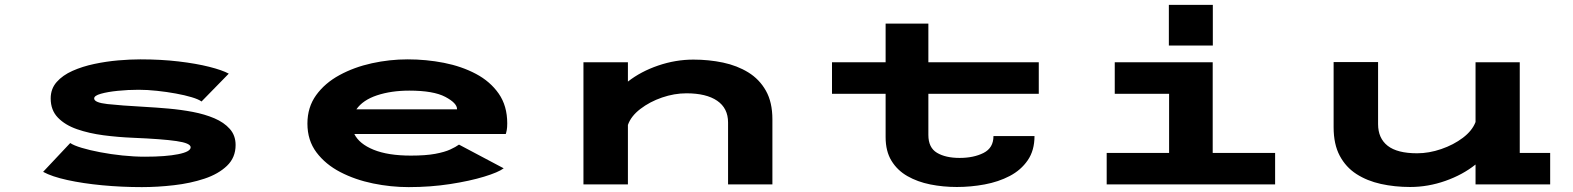

<svg xmlns="http://www.w3.org/2000/svg" viewBox="-20 -755 6440 786"><path d="M561 11Q478.5 11 399 3.5Q319.5 -4 255.8 -18Q192 -32 156.5 -51.5L267.5 -169.5Q282 -159.5 314.5 -149.8Q347 -140 390.2 -131.8Q433.5 -123.5 481.2 -118.5Q529 -113.5 573.5 -113.5Q659 -113.5 709.8 -123.8Q760.5 -134 760.5 -152Q760.5 -169 702.5 -177.5Q644.5 -186 523.5 -191Q463.5 -193.5 404 -201.2Q344.5 -209 295.5 -226Q246.5 -243 217 -273.5Q187.5 -304 187.5 -352Q187.5 -391.5 212 -419.2Q236.5 -447 277 -465Q317.5 -483 366 -493.2Q414.5 -503.5 464 -507.8Q513.5 -512 555 -512Q638.5 -512 710.8 -503.5Q783 -495 836.5 -481.5Q890 -468 916.5 -453.5L805 -339.5Q793 -348.5 764.8 -357Q736.5 -365.5 699.5 -372.2Q662.5 -379 622.8 -383.2Q583 -387.5 547.5 -387.5Q504 -387.5 462.2 -383.2Q420.5 -379 393 -371.2Q365.5 -363.5 365.5 -352Q365.5 -335 419.8 -329Q474 -323 573.5 -317.5Q619 -315 670 -310.5Q721 -306 769.5 -296.8Q818 -287.5 857.5 -270.8Q897 -254 920.8 -227.2Q944.5 -200.5 944.5 -161.5Q944.5 -110 909.2 -76.2Q874 -42.5 816.8 -23.5Q759.5 -4.5 692.2 3.2Q625 11 561 11Z M1653 11Q1580.5 11 1507.2 -4Q1434 -19 1373.2 -50.5Q1312.5 -82 1275.5 -131.2Q1238.5 -180.5 1238.5 -249Q1238.5 -316 1274.2 -365.5Q1310 -415 1369.8 -447.5Q1429.5 -480 1502.2 -496Q1575 -512 1649 -512Q1725 -512 1797.5 -497.8Q1870 -483.5 1928.5 -452.5Q1987 -421.5 2021.8 -371.5Q2056.5 -321.5 2056.5 -250Q2056.5 -233 2054.5 -222.5Q2052.5 -212 2050.5 -206.5H1430.5Q1450.5 -166 1509.5 -142Q1568.5 -118 1662 -118Q1722.5 -118 1761.5 -125.2Q1800.5 -132.5 1823.2 -143Q1846 -153.5 1859 -163L2042 -66Q2020 -49.5 1961.8 -31.8Q1903.5 -14 1822.8 -1.5Q1742 11 1653 11ZM1655.5 -384Q1581.5 -384 1523.5 -364.8Q1465.5 -345.5 1439 -307.5H1851V-308.5Q1851 -333 1802.8 -358.5Q1754.5 -384 1655.5 -384Z M2368.5 0V-500H2550.5V-421Q2603.5 -462.5 2674.8 -486.8Q2746 -511 2818.5 -511Q2882 -511 2940 -498.8Q2998 -486.5 3043.5 -458.5Q3089 -430.5 3115.5 -383.5Q3142 -336.5 3142 -266.5V0H2960.5V-253.5Q2960.5 -312 2916 -342.5Q2871.5 -373 2790 -373Q2740.5 -373 2690.2 -355.8Q2640 -338.5 2601.5 -309Q2563 -279.5 2550.5 -243.5V0Z M3605.5 -193.5V-371H3386V-500H3605.5V-658.5H3780.5V-500H4232.5V-371H3780.5V-202.5Q3780.5 -150.5 3815.8 -129.5Q3851 -108.5 3908.5 -108.5Q3966 -108.5 4006.5 -129Q4047 -149.5 4047 -198H4215Q4215 -139 4187.2 -98.8Q4159.5 -58.5 4113.5 -34.5Q4067.5 -10.5 4011 0Q3954.5 10.5 3897 10.5Q3840.5 10.5 3788.2 0Q3736 -10.5 3694.8 -34Q3653.5 -57.5 3629.5 -96.8Q3605.5 -136 3605.5 -193.5Z M4765 -735H4945V-568.5H4765ZM4510.5 0V-129H4766V-371H4543.5V-500H4944.5V-129H5200V0Z M5753 10.5Q5689.5 10.5 5633 -2Q5576.5 -14.5 5533 -42.5Q5489.5 -70.5 5464.5 -117.5Q5439.5 -164.5 5439.5 -234V-501H5621.5V-247Q5621.5 -189 5660.8 -158.2Q5700 -127.5 5781.5 -127.5Q5830 -127.5 5880.2 -144.8Q5930.5 -162 5968.8 -191Q6007 -220 6020.5 -255.5V-500H6201.5V-129H6326V0H6020.5V-81.5Q5968 -39.5 5897 -14.5Q5826 10.5 5753 10.5Z"/></svg>

Font: Trispace Expanded
Style: Bold
Weight: 700
Width: 7
Designer: Tyler Finck
Foundry: Etcetera Type Company
Version: Version 1.210; ttfautohint (v1.8.3)